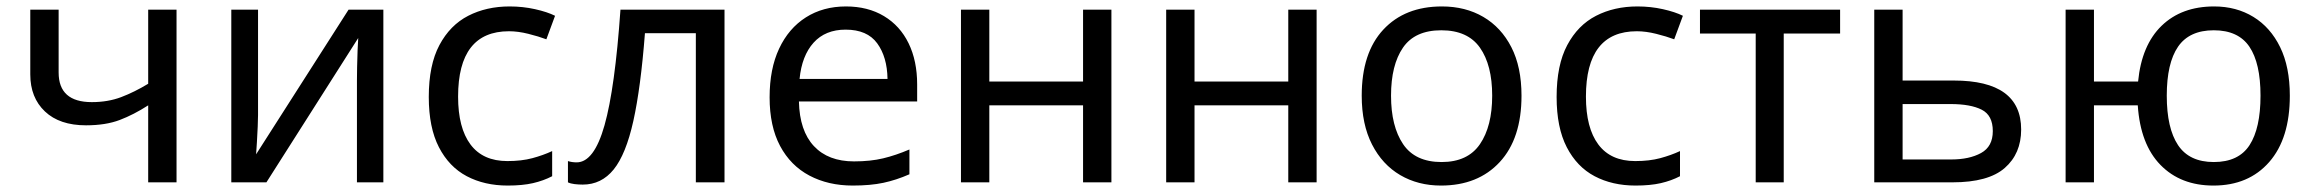

<svg xmlns="http://www.w3.org/2000/svg" viewBox="-20 -566 7183 596"><path d="M162 -536V-341Q162 -249 265 -249Q315 -249 356 -264.5Q397 -280 440 -306V-536H528V0H440V-239Q395 -210 351.5 -193.5Q308 -177 247 -177Q165 -177 119.5 -220Q74 -263 74 -335V-536Z M781 -536V-209Q781 -197 780 -173Q779 -149 777.5 -125Q776 -101 775 -87L1062 -536H1170V0H1088V-316Q1088 -332 1088.5 -358Q1089 -384 1090 -409.5Q1091 -435 1092 -448L807 0H698V-536Z M1556 10Q1484 10 1429 -19Q1374 -48 1342.5 -109Q1311 -170 1311 -265Q1311 -364 1344 -426Q1377 -488 1433.5 -517Q1490 -546 1562 -546Q1603 -546 1641 -537.5Q1679 -529 1703 -517L1676 -444Q1652 -453 1620 -461Q1588 -469 1560 -469Q1402 -469 1402 -266Q1402 -169 1440.5 -117.5Q1479 -66 1555 -66Q1599 -66 1632.5 -75Q1666 -84 1694 -97V-19Q1667 -5 1634.5 2.5Q1602 10 1556 10Z M2229 0H2140V-463H1982Q1969 -294 1946 -190.5Q1923 -87 1885 -40Q1847 7 1789 7Q1776 7 1763.5 5.5Q1751 4 1743 0V-66Q1749 -64 1756 -63Q1763 -62 1770 -62Q1824 -62 1856.5 -177Q1889 -292 1906 -536H2229Z M2606 -546Q2674 -546 2724 -516Q2774 -486 2800.5 -431.5Q2827 -377 2827 -304V-251H2460Q2462 -160 2506.5 -112.5Q2551 -65 2631 -65Q2682 -65 2721.5 -74.5Q2761 -84 2803 -102V-25Q2762 -7 2722 1.5Q2682 10 2627 10Q2551 10 2492.5 -21Q2434 -52 2401.5 -113Q2369 -174 2369 -264Q2369 -352 2398.5 -415Q2428 -478 2481.5 -512Q2535 -546 2606 -546ZM2605 -474Q2542 -474 2505.5 -433.5Q2469 -393 2462 -321H2735Q2734 -389 2703 -431.5Q2672 -474 2605 -474Z M3051 -536V-313H3342V-536H3430V0H3342V-239H3051V0H2963V-536Z M3688 -536V-313H3979V-536H4067V0H3979V-239H3688V0H3600V-536Z M4703 -269Q4703 -136 4635.5 -63Q4568 10 4453 10Q4382 10 4326.5 -22.5Q4271 -55 4239 -117.5Q4207 -180 4207 -269Q4207 -402 4274 -474Q4341 -546 4456 -546Q4529 -546 4584.5 -513.5Q4640 -481 4671.5 -419.5Q4703 -358 4703 -269ZM4298 -269Q4298 -174 4335.5 -118.5Q4373 -63 4455 -63Q4536 -63 4574 -118.5Q4612 -174 4612 -269Q4612 -364 4574 -418Q4536 -472 4454 -472Q4372 -472 4335 -418Q4298 -364 4298 -269Z M5057 10Q4985 10 4930 -19Q4875 -48 4843.5 -109Q4812 -170 4812 -265Q4812 -364 4845 -426Q4878 -488 4934.5 -517Q4991 -546 5063 -546Q5104 -546 5142 -537.5Q5180 -529 5204 -517L5177 -444Q5153 -453 5121 -461Q5089 -469 5061 -469Q4903 -469 4903 -266Q4903 -169 4941.5 -117.5Q4980 -66 5056 -66Q5100 -66 5133.5 -75Q5167 -84 5195 -97V-19Q5168 -5 5135.5 2.5Q5103 10 5057 10Z M5692 -462H5517V0H5430V-462H5257V-536H5692Z M5886 -316H6045Q6254 -316 6254 -164Q6254 -89 6203 -44.5Q6152 0 6041 0H5798V-536H5886ZM6166 -159Q6166 -208 6131.5 -225.5Q6097 -243 6035 -243H5886V-71H6037Q6093 -71 6129.5 -91Q6166 -111 6166 -159Z M7088 -269Q7088 -136 7024 -63Q6960 10 6851 10Q6749 10 6686.5 -54Q6624 -118 6616 -239H6480V0H6392V-536H6480V-313H6617Q6628 -426 6690 -486Q6752 -546 6853 -546Q6922 -546 6975 -513.5Q7028 -481 7058 -419.5Q7088 -358 7088 -269ZM6706 -269Q6706 -168 6741 -115.5Q6776 -63 6852 -63Q6929 -63 6963 -115.5Q6997 -168 6997 -269Q6997 -370 6962.5 -421Q6928 -472 6852 -472Q6776 -472 6741 -421Q6706 -370 6706 -269Z"/></svg>

Font: Noto IKEA Arabic
Style: Regular
Weight: 400
Designer: Monotype Design Team
Foundry: Monotype Imaging Inc.
Version: Version 1.200